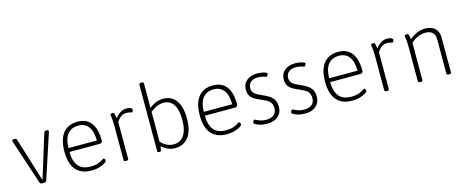

<svg xmlns="http://www.w3.org/2000/svg" viewBox="-42 -1382 4859 2020"><g transform="rotate(-15 2388.0 -371.5)"><path d="M236 2Q212 2 206 -15L47 -497Q47 -499 45.5 -504Q44 -509 44 -512Q44 -525 65 -525H72Q91 -525 95 -512L242 -37H246L393 -512Q397 -525 415 -525H422Q441 -525 441 -512Q441 -509 440 -504.5Q439 -500 438 -496L280 -15Q274 2 250 2Z M770 6Q660 6 602 -60Q544 -126 544 -259Q544 -392 599 -460.5Q654 -529 760 -529Q854 -529 904 -463.5Q954 -398 954 -270Q954 -261 946 -252Q938 -243 928 -243H595Q595 -144 637.5 -90.5Q680 -37 771 -37Q821 -37 853 -48.5Q885 -60 902 -72Q919 -84 924 -84Q930 -84 934.5 -73.5Q939 -63 939 -57Q939 -46 916 -31.5Q893 -17 855 -5.5Q817 6 770 6ZM595 -285H904Q904 -385 865 -436Q826 -487 756 -487Q677 -487 636.5 -435Q596 -383 595 -285Z M1144 2Q1122 2 1122 -12V-373Q1122 -424 1119.5 -451Q1117 -478 1114.5 -490.5Q1112 -503 1112 -509Q1112 -515 1122.5 -518.5Q1133 -522 1142 -522Q1152 -522 1156 -510.5Q1160 -499 1168 -456Q1190 -489 1222 -509.5Q1254 -530 1291 -530Q1316 -530 1334 -522.5Q1352 -515 1352 -505Q1352 -496 1347.5 -485.5Q1343 -475 1338 -475Q1333 -475 1316.5 -480Q1300 -485 1278 -485Q1241 -485 1213 -462Q1185 -439 1172 -412V-12Q1172 2 1150 2Z M1681 6Q1598 6 1536 -55Q1534 -45 1532.5 -34Q1531 -23 1529 -12Q1527 -3 1522.5 -0.5Q1518 2 1510 2H1507Q1488 2 1488 -12V-738Q1488 -752 1511 -752H1515Q1538 -752 1538 -738V-470Q1569 -496 1607.5 -512.5Q1646 -529 1692 -529Q1781 -529 1830.5 -460.5Q1880 -392 1880 -261Q1880 -134 1828 -64Q1776 6 1681 6ZM1675 -36Q1749 -36 1789 -94.5Q1829 -153 1829 -263Q1829 -372 1791.5 -429.5Q1754 -487 1684 -487Q1644 -487 1607 -470.5Q1570 -454 1538 -427V-103Q1567 -70 1603 -53Q1639 -36 1675 -36Z M2244 6Q2134 6 2076 -60Q2018 -126 2018 -259Q2018 -392 2073 -460.5Q2128 -529 2234 -529Q2328 -529 2378 -463.5Q2428 -398 2428 -270Q2428 -261 2420 -252Q2412 -243 2402 -243H2069Q2069 -144 2111.5 -90.5Q2154 -37 2245 -37Q2295 -37 2327 -48.5Q2359 -60 2376 -72Q2393 -84 2398 -84Q2404 -84 2408.5 -73.5Q2413 -63 2413 -57Q2413 -46 2390 -31.5Q2367 -17 2329 -5.5Q2291 6 2244 6ZM2069 -285H2378Q2378 -385 2339 -436Q2300 -487 2230 -487Q2151 -487 2110.5 -435Q2070 -383 2069 -285Z M2683 9Q2643 9 2611 0.5Q2579 -8 2560 -19.5Q2541 -31 2541 -38Q2541 -44 2548 -56Q2555 -68 2560 -68Q2565 -68 2581 -59.5Q2597 -51 2623 -42.5Q2649 -34 2684 -34Q2737 -34 2767 -59Q2797 -84 2797 -127Q2797 -166 2781.5 -189Q2766 -212 2740 -226Q2714 -240 2683 -253Q2652 -266 2622.5 -282Q2593 -298 2574.5 -324.5Q2556 -351 2556 -394Q2556 -457 2599.5 -493.5Q2643 -530 2716 -530Q2742 -530 2766 -525.5Q2790 -521 2805.5 -514.5Q2821 -508 2821 -501Q2821 -494 2814.5 -482Q2808 -470 2803 -470Q2798 -470 2773.5 -479Q2749 -488 2714 -488Q2663 -488 2634 -464.5Q2605 -441 2605 -400Q2605 -370 2618.5 -351.5Q2632 -333 2655 -320.5Q2678 -308 2706 -296Q2746 -279 2777.5 -259.5Q2809 -240 2827.5 -210Q2846 -180 2846 -133Q2846 -68 2801.5 -29.5Q2757 9 2683 9Z M3096 9Q3056 9 3024 0.5Q2992 -8 2973 -19.5Q2954 -31 2954 -38Q2954 -44 2961 -56Q2968 -68 2973 -68Q2978 -68 2994 -59.5Q3010 -51 3036 -42.5Q3062 -34 3097 -34Q3150 -34 3180 -59Q3210 -84 3210 -127Q3210 -166 3194.5 -189Q3179 -212 3153 -226Q3127 -240 3096 -253Q3065 -266 3035.5 -282Q3006 -298 2987.5 -324.5Q2969 -351 2969 -394Q2969 -457 3012.5 -493.5Q3056 -530 3129 -530Q3155 -530 3179 -525.5Q3203 -521 3218.5 -514.5Q3234 -508 3234 -501Q3234 -494 3227.5 -482Q3221 -470 3216 -470Q3211 -470 3186.5 -479Q3162 -488 3127 -488Q3076 -488 3047 -464.5Q3018 -441 3018 -400Q3018 -370 3031.5 -351.5Q3045 -333 3068 -320.5Q3091 -308 3119 -296Q3159 -279 3190.5 -259.5Q3222 -240 3240.5 -210Q3259 -180 3259 -133Q3259 -68 3214.5 -29.5Q3170 9 3096 9Z M3609 6Q3499 6 3441 -60Q3383 -126 3383 -259Q3383 -392 3438 -460.5Q3493 -529 3599 -529Q3693 -529 3743 -463.5Q3793 -398 3793 -270Q3793 -261 3785 -252Q3777 -243 3767 -243H3434Q3434 -144 3476.5 -90.5Q3519 -37 3610 -37Q3660 -37 3692 -48.5Q3724 -60 3741 -72Q3758 -84 3763 -84Q3769 -84 3773.5 -73.5Q3778 -63 3778 -57Q3778 -46 3755 -31.5Q3732 -17 3694 -5.5Q3656 6 3609 6ZM3434 -285H3743Q3743 -385 3704 -436Q3665 -487 3595 -487Q3516 -487 3475.5 -435Q3435 -383 3434 -285Z M3983 2Q3961 2 3961 -12V-373Q3961 -424 3958.5 -451Q3956 -478 3953.5 -490.5Q3951 -503 3951 -509Q3951 -515 3961.5 -518.5Q3972 -522 3981 -522Q3991 -522 3995 -510.5Q3999 -499 4007 -456Q4029 -489 4061 -509.5Q4093 -530 4130 -530Q4155 -530 4173 -522.5Q4191 -515 4191 -505Q4191 -496 4186.5 -485.5Q4182 -475 4177 -475Q4172 -475 4155.5 -480Q4139 -485 4117 -485Q4080 -485 4052 -462Q4024 -439 4011 -412V-12Q4011 2 3989 2Z M4349 2Q4327 2 4327 -12V-373Q4327 -424 4324.5 -451Q4322 -478 4319.5 -490.5Q4317 -503 4317 -509Q4317 -515 4327.5 -518.5Q4338 -522 4347 -522Q4357 -522 4361 -511Q4365 -500 4373 -459Q4399 -485 4446 -507Q4493 -529 4542 -529Q4612 -529 4650 -492.5Q4688 -456 4688 -388V-12Q4688 2 4665 2H4660Q4638 2 4638 -12V-386Q4638 -486 4532 -486Q4492 -486 4448.5 -466.5Q4405 -447 4377 -416V-12Q4377 2 4355 2Z"/></g></svg>

Font: Asap ExtraLight
Style: Regular
Weight: 200
Designer: Pablo Cosgaya
Foundry: Omnibus-Type
Version: Version 3.001; ttfautohint (v1.8.4.7-5d5b)